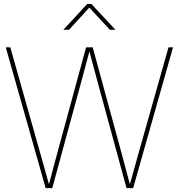

<svg xmlns="http://www.w3.org/2000/svg" viewBox="-20 -972 924 992"><path d="M215.8 0H250L397 -539.1L441.9 -706.1L486.8 -539.1L633.8 0H668L874 -727.5H850.6L693.4 -171.9L650.9 -20L610.4 -171.9L459 -727.5H424.8L273.4 -171.9L232.9 -20L190.4 -171.9L33.2 -727.5H9.8ZM336.4 -817.9 441.4 -932.6 547.9 -817.9H576.2V-818.4L452.1 -951.7H430.7L307.6 -818.4V-817.9Z"/></svg>

Font: Raveo Display Display Thin
Style: Regular
Weight: 100
Designer: Jakub Foglar, Rasmus Andersson (Inter)
Foundry: Jakubfoglar.com
Version: Version 1.100;Glyphs 3.2.3 (3260)